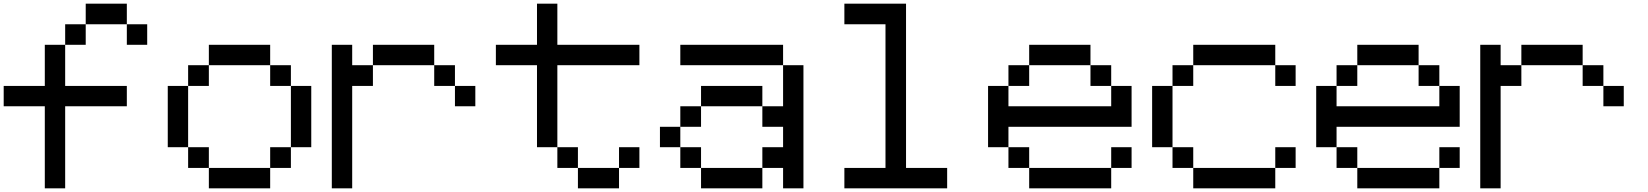

<svg xmlns="http://www.w3.org/2000/svg" viewBox="-20 -1020 8927 1040"><path d="M222.7 0Q222.7 -111.3 222.7 -444.3Q167 -444.3 0 -444.3Q0 -471.7 0 -554.7Q55.7 -554.7 222.7 -554.7Q222.7 -610.4 222.7 -777.3Q250 -777.3 333 -777.3Q333 -721.7 333 -554.7Q416 -554.7 667 -554.7Q667 -527.3 667 -444.3Q583 -444.3 333 -444.3Q333 -333 333 0Q305.7 0 222.7 0ZM333 -777.3Q333 -805.7 333 -888.7Q360.4 -888.7 444.3 -888.7Q444.3 -861.3 444.3 -777.3Q417 -777.3 333 -777.3ZM667 -777.3Q667 -805.7 667 -888.7Q694.3 -888.7 777.3 -888.7Q777.3 -861.3 777.3 -777.3Q750 -777.3 667 -777.3ZM444.3 -888.7Q444.3 -917 444.3 -1000Q500 -1000 667 -1000Q667 -972.7 667 -888.7Q611.3 -888.7 444.3 -888.7Z M1111.3 0Q1111.3 -27.3 1111.3 -110.4Q1194.3 -110.4 1443.4 -110.4Q1443.4 -83 1443.4 0Q1360.4 0 1111.3 0ZM999 -110.4Q999 -138.7 999 -222.7Q1027.3 -222.7 1111.3 -222.7Q1111.3 -194.3 1111.3 -110.4Q1083 -110.4 999 -110.4ZM1443.4 -110.4Q1443.4 -138.7 1443.4 -222.7Q1471.7 -222.7 1555.7 -222.7Q1555.7 -194.3 1555.7 -110.4Q1527.3 -110.4 1443.4 -110.4ZM888.7 -222.7Q888.7 -305.7 888.7 -554.7Q916 -554.7 999 -554.7Q999 -471.7 999 -222.7Q971.7 -222.7 888.7 -222.7ZM1555.7 -222.7Q1555.7 -305.7 1555.7 -554.7Q1583 -554.7 1666 -554.7Q1666 -471.7 1666 -222.7Q1638.7 -222.7 1555.7 -222.7ZM999 -554.7Q999 -583 999 -667Q1027.3 -667 1111.3 -667Q1111.3 -638.7 1111.3 -554.7Q1083 -554.7 999 -554.7ZM1443.4 -554.7Q1443.4 -583 1443.4 -667Q1471.7 -667 1555.7 -667Q1555.7 -638.7 1555.7 -554.7Q1527.3 -554.7 1443.4 -554.7ZM1111.3 -667Q1111.3 -694.3 1111.3 -777.3Q1194.3 -777.3 1443.4 -777.3Q1443.4 -750 1443.4 -667Q1381.8 -667 1194.3 -667Q1173.8 -667 1111.3 -667Z M2444.3 -444.3Q2444.3 -471.7 2444.3 -554.7Q2471.7 -554.7 2554.7 -554.7Q2554.7 -527.3 2554.7 -444.3Q2527.3 -444.3 2444.3 -444.3ZM2332 -554.7Q2332 -583 2332 -667Q2360.4 -667 2444.3 -667Q2444.3 -638.7 2444.3 -554.7Q2416 -554.7 2332 -554.7ZM1777.3 0Q1777.3 -194.3 1777.3 -777.3Q1804.7 -777.3 1887.7 -777.3Q1887.7 -750 1887.7 -667Q1916 -667 2000 -667Q2000 -638.7 2000 -554.7Q1971.7 -554.7 1887.7 -554.7Q1887.7 -416 1887.7 0Q1860.4 0 1777.3 0ZM2000 -667Q2000 -694.3 2000 -777.3Q2083 -777.3 2332 -777.3Q2332 -750 2332 -667Q2249 -667 2000 -667Z M3110.4 0Q3110.4 -27.3 3110.4 -110.4Q3166 -110.4 3333 -110.4Q3333 -83 3333 0Q3277.3 0 3110.4 0ZM2999 -110.4Q2999 -138.7 2999 -222.7Q3026.4 -222.7 3110.4 -222.7Q3110.4 -194.3 3110.4 -110.4Q3083 -110.4 2999 -110.4ZM3333 -110.4Q3333 -138.7 3333 -222.7Q3360.4 -222.7 3443.4 -222.7Q3443.4 -194.3 3443.4 -110.4Q3416 -110.4 3333 -110.4ZM2888.7 -222.7Q2888.7 -333 2888.7 -667Q2833 -667 2666 -667Q2666 -694.3 2666 -777.3Q2721.7 -777.3 2888.7 -777.3Q2888.7 -833 2888.7 -1000Q2916 -1000 2999 -1000Q2999 -944.3 2999 -777.3Q3110.4 -777.3 3443.4 -777.3Q3443.4 -750 3443.4 -667Q3332 -667 2999 -667Q2999 -555.7 2999 -222.7Q2971.7 -222.7 2888.7 -222.7Z M3777.3 0Q3777.3 -27.3 3777.3 -110.4Q3860.4 -110.4 4109.4 -110.4Q4109.4 -83 4109.4 0Q4026.4 0 3777.3 0ZM3665 -110.4Q3665 -138.7 3665 -222.7Q3693.4 -222.7 3777.3 -222.7Q3777.3 -194.3 3777.3 -110.4Q3749 -110.4 3665 -110.4ZM3554.7 -222.7Q3554.7 -250 3554.7 -333Q3582 -333 3665 -333Q3665 -305.7 3665 -222.7Q3637.7 -222.7 3554.7 -222.7ZM3665 -333Q3665 -360.4 3665 -444.3Q3693.4 -444.3 3777.3 -444.3Q3777.3 -417 3777.3 -333Q3749 -333 3665 -333ZM3777.3 -444.3Q3777.3 -471.7 3777.3 -554.7Q3860.4 -554.7 4109.4 -554.7Q4109.4 -527.3 4109.4 -444.3Q4026.4 -444.3 3777.3 -444.3ZM4221.7 0Q4221.7 -27.3 4221.7 -110.4Q4193.4 -110.4 4109.4 -110.4Q4109.4 -138.7 4109.4 -222.7Q4137.7 -222.7 4221.7 -222.7Q4221.7 -250 4221.7 -333Q4193.4 -333 4109.4 -333Q4109.4 -360.4 4109.4 -444.3Q4137.7 -444.3 4221.7 -444.3Q4221.7 -500 4221.7 -667Q4249 -667 4332 -667Q4332 -500 4332 0Q4304.7 0 4221.7 0ZM3665 -667Q3665 -694.3 3665 -777.3Q3804.7 -777.3 4221.7 -777.3Q4221.7 -750 4221.7 -667Q4130.9 -667 3860.4 -667Q3811.5 -667 3665 -667Z M4553.7 0Q4553.7 -27.3 4553.7 -110.4Q4609.4 -110.4 4776.4 -110.4Q4776.4 -305.7 4776.4 -888.7Q4720.7 -888.7 4553.7 -888.7Q4553.7 -917 4553.7 -1000Q4637.7 -1000 4887.7 -1000Q4887.7 -777.3 4887.7 -110.4Q4943.4 -110.4 5110.4 -110.4Q5110.4 -83 5110.4 0Q4970.7 0 4553.7 0Z M5554.7 0Q5554.7 -27.3 5554.7 -110.4Q5665 -110.4 5999 -110.4Q5999 -83 5999 0Q5887.7 0 5554.7 0ZM5442.4 -110.4Q5442.4 -138.7 5442.4 -222.7Q5470.7 -222.7 5554.7 -222.7Q5554.7 -194.3 5554.7 -110.4Q5526.4 -110.4 5442.4 -110.4ZM5999 -110.4Q5999 -138.7 5999 -222.7Q6026.4 -222.7 6109.4 -222.7Q6109.4 -194.3 6109.4 -110.4Q6082 -110.4 5999 -110.4ZM5332 -222.7Q5332 -305.7 5332 -554.7Q5359.4 -554.7 5442.4 -554.7Q5442.4 -527.3 5442.4 -444.3Q5582 -444.3 5999 -444.3Q5999 -471.7 5999 -554.7Q6026.4 -554.7 6109.4 -554.7Q6109.4 -500 6109.4 -333Q5942.4 -333 5442.4 -333Q5442.4 -305.7 5442.4 -222.7Q5415 -222.7 5332 -222.7ZM5442.4 -554.7Q5442.4 -583 5442.4 -667Q5470.7 -667 5554.7 -667Q5554.7 -638.7 5554.7 -554.7Q5526.4 -554.7 5442.4 -554.7ZM5886.7 -554.7Q5886.7 -583 5886.7 -667Q5915 -667 5999 -667Q5999 -638.7 5999 -554.7Q5970.7 -554.7 5886.7 -554.7ZM5554.7 -667Q5554.7 -694.3 5554.7 -777.3Q5637.7 -777.3 5886.7 -777.3Q5886.7 -750 5886.7 -667Q5832 -667 5665 -667Q5637.7 -667 5554.7 -667Z M6443.4 0Q6443.4 -27.3 6443.4 -110.4Q6553.7 -110.4 6887.7 -110.4Q6887.7 -83 6887.7 0Q6776.4 0 6443.4 0ZM6331.1 -110.4Q6331.1 -138.7 6331.1 -222.7Q6359.4 -222.7 6443.4 -222.7Q6443.4 -194.3 6443.4 -110.4Q6415 -110.4 6331.1 -110.4ZM6887.7 -110.4Q6887.7 -138.7 6887.7 -222.7Q6915 -222.7 6998 -222.7Q6998 -194.3 6998 -110.4Q6970.7 -110.4 6887.7 -110.4ZM6220.7 -222.7Q6220.7 -305.7 6220.7 -554.7Q6248 -554.7 6331.1 -554.7Q6331.1 -471.7 6331.1 -222.7Q6303.7 -222.7 6220.7 -222.7ZM6331.1 -554.7Q6331.1 -583 6331.1 -667Q6359.4 -667 6443.4 -667Q6443.4 -638.7 6443.4 -554.7Q6415 -554.7 6331.1 -554.7ZM6887.7 -554.7Q6887.7 -583 6887.7 -667Q6915 -667 6998 -667Q6998 -638.7 6998 -554.7Q6970.7 -554.7 6887.7 -554.7ZM6443.4 -667Q6443.4 -694.3 6443.4 -777.3Q6553.7 -777.3 6887.7 -777.3Q6887.7 -750 6887.7 -667Q6803.7 -667 6553.7 -667Q6526.4 -667 6443.4 -667Z M7332 0Q7332 -27.3 7332 -110.4Q7442.4 -110.4 7776.4 -110.4Q7776.4 -83 7776.4 0Q7665 0 7332 0ZM7219.7 -110.4Q7219.7 -138.7 7219.7 -222.7Q7248 -222.7 7332 -222.7Q7332 -194.3 7332 -110.4Q7303.7 -110.4 7219.7 -110.4ZM7776.4 -110.4Q7776.4 -138.7 7776.4 -222.7Q7803.7 -222.7 7886.7 -222.7Q7886.7 -194.3 7886.7 -110.4Q7859.4 -110.4 7776.4 -110.4ZM7109.4 -222.7Q7109.4 -305.7 7109.4 -554.7Q7136.7 -554.7 7219.7 -554.7Q7219.7 -527.3 7219.7 -444.3Q7359.4 -444.3 7776.4 -444.3Q7776.4 -471.7 7776.4 -554.7Q7803.7 -554.7 7886.7 -554.7Q7886.7 -500 7886.7 -333Q7719.7 -333 7219.7 -333Q7219.7 -305.7 7219.7 -222.7Q7192.4 -222.7 7109.4 -222.7ZM7219.7 -554.7Q7219.7 -583 7219.7 -667Q7248 -667 7332 -667Q7332 -638.7 7332 -554.7Q7303.7 -554.7 7219.7 -554.7ZM7664.1 -554.7Q7664.1 -583 7664.1 -667Q7692.4 -667 7776.4 -667Q7776.4 -638.7 7776.4 -554.7Q7748 -554.7 7664.1 -554.7ZM7332 -667Q7332 -694.3 7332 -777.3Q7415 -777.3 7664.1 -777.3Q7664.1 -750 7664.1 -667Q7609.4 -667 7442.4 -667Q7415 -667 7332 -667Z M8665 -444.3Q8665 -471.7 8665 -554.7Q8692.4 -554.7 8775.4 -554.7Q8775.4 -527.3 8775.4 -444.3Q8748 -444.3 8665 -444.3ZM8552.7 -554.7Q8552.7 -583 8552.7 -667Q8581.1 -667 8665 -667Q8665 -638.7 8665 -554.7Q8636.7 -554.7 8552.7 -554.7ZM7998 0Q7998 -194.3 7998 -777.3Q8025.4 -777.3 8108.4 -777.3Q8108.4 -750 8108.4 -667Q8136.7 -667 8220.7 -667Q8220.7 -638.7 8220.7 -554.7Q8192.4 -554.7 8108.4 -554.7Q8108.4 -416 8108.4 0Q8081.1 0 7998 0ZM8220.7 -667Q8220.7 -694.3 8220.7 -777.3Q8303.7 -777.3 8552.7 -777.3Q8552.7 -750 8552.7 -667Q8469.7 -667 8220.7 -667Z"/></svg>

Font: Ingsat TST_CRD
Style: Regular
Weight: 300
Designer: Tofik Waleny
Version: 1.0